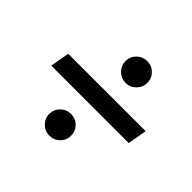

<svg xmlns="http://www.w3.org/2000/svg" viewBox="-135 -774 856 856"><g transform="rotate(45 293.0 -346.0)"><path d="M56.2 -300.8 72.3 -391.6H560.5L544.4 -300.8ZM271 -73.7Q242.7 -73.7 222.4 -93.8Q202.1 -113.8 202.1 -142.1Q202.1 -170.9 222.4 -190.9Q242.7 -210.9 271 -210.9Q299.8 -210.9 319.8 -190.9Q339.8 -170.9 339.8 -142.1Q339.8 -113.8 319.8 -93.8Q299.8 -73.7 271 -73.7ZM344.7 -480.5Q316.4 -480.5 296.1 -500.7Q275.9 -521 275.9 -549.3Q275.9 -577.6 296.1 -597.7Q316.4 -617.7 344.7 -617.7Q373.5 -617.7 393.6 -597.7Q413.6 -577.6 413.6 -549.3Q413.6 -521 393.3 -500.7Q373 -480.5 344.7 -480.5Z"/></g></svg>

Font: Cascadia Code PL
Style: Italic
Weight: 400
Italic angle: -10°
Monospace: yes
Designer: Aaron Bell
Foundry: Saja Typeworks
Version: Version 2404.023